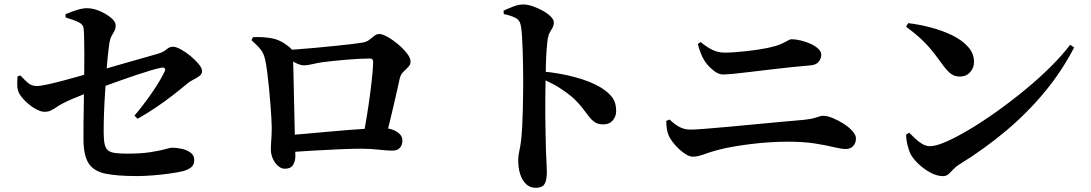

<svg xmlns="http://www.w3.org/2000/svg" viewBox="-20 -810 5000 880"><path d="M608.6 -3Q518.1 -3 464.2 -13.9Q410.3 -24.8 386.7 -60.7Q363.2 -96.6 362.6 -169.5Q362.3 -202.3 362.8 -246.5Q363.3 -290.6 364.1 -336.3Q364.9 -381.9 365.2 -417.3Q365.4 -450 366.1 -488.7Q366.7 -527.3 366.5 -565Q366.2 -602.6 365.6 -633.2Q365 -663.7 363.3 -680Q361.6 -697.8 340.1 -708.3Q318.6 -718.8 281.1 -729.8L280.1 -744.9Q310 -757.7 335 -765Q360.1 -772.4 378.4 -772.4Q407 -772.4 437.5 -759.2Q468 -746.1 489.1 -728.2Q510.2 -710.4 510.2 -693.8Q510.2 -678.7 504.3 -668.2Q498.3 -657.6 491.5 -645.2Q484.7 -632.8 481.2 -612.5Q478.2 -593.1 474.5 -557.2Q470.7 -521.3 467.5 -475.7Q464.3 -430.1 461.2 -380.7Q458.1 -331.4 456.5 -284.5Q454.9 -237.5 455.2 -199.9Q455.4 -167.7 459.8 -148.6Q464.2 -129.5 475.5 -120.5Q486.8 -111.5 508.1 -108.7Q529.5 -105.8 564.1 -105.8Q626.6 -105.8 669.8 -112.6Q713 -119.4 737.4 -126.3Q761.9 -133.1 767.6 -133.1Q790 -133.1 813.8 -127.8Q837.6 -122.4 853.9 -110.1Q870.2 -97.8 870.2 -77.3Q870.2 -52.9 854.8 -42Q839.4 -31 819.4 -25.8Q795.9 -19.9 757.6 -14.6Q719.2 -9.2 679.2 -6.1Q639.2 -3 608.6 -3ZM596.3 -280Q640.2 -332.1 676.6 -385Q713 -437.9 734.5 -482Q739.1 -491.3 735.1 -496.5Q731.2 -501.8 720.2 -499.8Q702.6 -496.8 672.6 -487.9Q642.6 -479 606.9 -467Q571.1 -455 534.4 -442Q497.6 -429 465.6 -417.3Q433.6 -405.6 412.1 -396.8Q390.5 -388.8 365.8 -378.8Q341.2 -368.8 317.3 -358.9Q293.4 -349.1 273.2 -338.9Q252.1 -328.2 238.8 -318.9Q225.4 -309.6 213.2 -303.6Q201 -297.5 183.6 -297.5Q166.1 -297.5 141.1 -312Q116.1 -326.6 95.1 -347.5Q74.1 -368.4 65.9 -386.3Q59 -402.3 59 -421Q58.9 -439.7 60.4 -459.7L73.3 -464.3Q89.5 -446.8 106.7 -431.3Q124 -415.7 148.7 -415.7Q164.2 -415.7 197.1 -422.9Q229.9 -430 269.2 -440.4Q308.5 -450.8 344.7 -461.2Q381 -471.6 404 -477.9Q433.7 -486.2 475.3 -498.3Q516.8 -510.4 561.3 -523.1Q605.7 -535.7 643.8 -546.5Q681.9 -557.2 704.1 -563.8Q729.2 -571.2 742.9 -583.5Q756.6 -595.8 772.2 -595.8Q787.3 -595.8 809.7 -583.3Q832.1 -570.9 854 -552.7Q875.9 -534.5 891.1 -515.9Q906.3 -497.2 906.3 -484.1Q906.3 -470.7 893.6 -461.3Q880.9 -452 865.3 -444.3Q849.7 -436.6 839.8 -428Q807.8 -401.2 771.4 -372.9Q735 -344.7 694.9 -317.7Q654.8 -290.7 610.7 -265.6Z M1646 -188.2Q1653.7 -230.2 1661.9 -280.9Q1670 -331.5 1676.4 -380.4Q1682.8 -429.4 1686.6 -468.4Q1690.3 -507.5 1690.3 -526.4Q1690.3 -541.9 1675.7 -541.9Q1656.3 -541.9 1628 -540.5Q1599.6 -539.1 1567.8 -536.4Q1536 -533.6 1507 -530.6Q1478 -527.6 1457.8 -524.9Q1434.2 -521.4 1411.2 -515.9Q1388.2 -510.4 1373.5 -510.4Q1355.2 -510.4 1329.7 -524.4Q1304.3 -538.4 1281.2 -555V-579.4Q1304.8 -581.1 1343.6 -584Q1382.5 -586.9 1427.1 -591Q1471.8 -595.1 1514.3 -599.5Q1556.8 -603.9 1590 -607.7Q1623.3 -611.6 1637.5 -614.1Q1659.3 -617.2 1671.9 -626.9Q1684.5 -636.5 1695 -645.3Q1705.5 -654.2 1719.1 -654.2Q1732.2 -654.2 1756 -641Q1779.8 -627.8 1803.8 -607.6Q1827.9 -587.4 1844.8 -565.9Q1861.7 -544.5 1861.7 -528.3Q1861.7 -513.9 1851.2 -503Q1840.6 -492.1 1828.8 -480.7Q1816.9 -469.4 1812.4 -451.5Q1807.2 -427.5 1800.1 -396.2Q1793 -364.9 1784.8 -329.4Q1776.6 -293.9 1767.5 -256.6Q1758.4 -219.4 1749.7 -183.1ZM1285.4 -36.6Q1268.9 -36.6 1254.1 -49.7Q1239.3 -62.8 1230.3 -83.2Q1221.3 -103.6 1221.3 -126.3Q1221.3 -139.7 1222.5 -155.9Q1223.7 -172.1 1224.7 -190.2Q1225.7 -208.4 1225.5 -226.3Q1225.5 -243.2 1223.6 -273Q1221.7 -302.7 1218.9 -339.3Q1216 -375.8 1212.3 -413.1Q1208.5 -450.4 1204.3 -483.1Q1200.1 -515.9 1195.1 -537Q1189.5 -563.7 1175.8 -581.7Q1162.1 -599.8 1132.4 -626L1139.6 -639.6Q1185.3 -642 1226.9 -634.2Q1268.4 -626.5 1307.8 -592.9Q1317.7 -584.5 1319.6 -577.3Q1321.6 -570 1322.6 -553.2Q1323.6 -535.4 1324.5 -498.8Q1325.4 -462.2 1326.3 -416.5Q1327.2 -370.8 1328.3 -324.3Q1329.3 -277.8 1330.3 -238.4Q1331.4 -199.1 1331.7 -177.3Q1331.9 -158.4 1332.8 -139.7Q1333.7 -120.9 1333.7 -93.8Q1333.7 -71.3 1323 -54Q1312.4 -36.6 1285.4 -36.6ZM1298.1 -189.8Q1333.9 -192.5 1381.1 -197Q1428.2 -201.4 1479.7 -205.9Q1531.1 -210.4 1580.4 -214.5Q1629.8 -218.5 1670.6 -220.8Q1711.4 -223 1737.1 -223Q1758.1 -223 1778 -216.1Q1797.8 -209.2 1811.1 -196.5Q1824.3 -183.8 1824.3 -166.3Q1824.3 -146.1 1813.3 -132.9Q1802.2 -119.7 1778.2 -119.7Q1753.6 -119.7 1715.7 -124Q1677.8 -128.4 1635.6 -128.4Q1593.6 -128.4 1537.2 -125.9Q1480.7 -123.4 1419 -119.9Q1357.2 -116.4 1298.8 -111.6Z M2435.4 50.8Q2409.6 50.8 2391.6 34.1Q2373.6 17.4 2364.3 -11.4Q2355.1 -40.2 2355.1 -77Q2355.1 -97.1 2360.1 -117.5Q2365.1 -138 2368.8 -170.9Q2371.8 -198.9 2373.7 -235.7Q2375.6 -272.4 2376.4 -311.1Q2377.3 -349.7 2377.6 -383.8Q2378 -417.8 2378 -440.1Q2378 -471.5 2377.3 -508.4Q2376.6 -545.3 2375.5 -581.2Q2374.4 -617.1 2372.4 -646.9Q2370.4 -676.7 2367 -693.5Q2362.3 -718.7 2341 -729Q2319.6 -739.3 2289 -745.5L2288 -761.2Q2309.6 -771.2 2333.3 -780.4Q2357 -789.5 2378.7 -789.5Q2397.3 -789.5 2421.1 -781.5Q2444.9 -773.4 2467.4 -761Q2489.8 -748.7 2504 -734.5Q2518.3 -720.4 2518.3 -708.1Q2518.3 -693.5 2512.5 -683.4Q2506.6 -673.3 2500.3 -662.1Q2494 -651 2490.5 -632.1Q2487.5 -609.9 2485.3 -581.1Q2483.1 -552.4 2482.2 -519.3Q2481.3 -486.2 2480.6 -451.5Q2479.9 -410.8 2479.4 -367Q2478.9 -323.2 2479.2 -279.3Q2479.6 -235.4 2480.6 -195.1Q2481.5 -154.9 2482.2 -121.1Q2483.7 -82.8 2485.1 -57.6Q2486.4 -32.5 2486.4 -22.1Q2486.4 16.9 2475.6 33.8Q2464.7 50.8 2435.4 50.8ZM2745.6 -239.9Q2721.8 -239.9 2707 -249.5Q2692.2 -259.1 2679 -276.4Q2665.9 -293.6 2648 -316.8Q2630.1 -340 2601.4 -366.1Q2574.8 -388.5 2541.4 -409.3Q2508 -430.1 2458.3 -451.3V-483.1Q2540.5 -476.5 2613.5 -456.9Q2686.5 -437.3 2731.4 -410.3Q2764.3 -390.7 2784.2 -366Q2804.1 -341.2 2804.1 -301.1Q2804.1 -276.8 2788.7 -258.3Q2773.4 -239.9 2745.6 -239.9Z M3155.6 -91.9Q3141.2 -91.9 3124.1 -102.4Q3107 -112.9 3090.7 -128.3Q3074.5 -143.6 3062.2 -160.2Q3049.9 -176.8 3045.2 -188.1Q3039.5 -201.5 3036.8 -216.7Q3034.2 -231.8 3033.6 -255.7L3048.8 -262.2Q3070.1 -241.5 3093 -228.7Q3116 -216 3145.4 -216Q3164.4 -216 3210.1 -219.6Q3255.8 -223.2 3315.9 -228.6Q3376 -234 3440.5 -240.3Q3505 -246.6 3564.3 -251.9Q3623.6 -257.3 3665 -260.8Q3693.5 -264 3709.4 -268.1Q3725.3 -272.3 3734.5 -275.8Q3743.6 -279.3 3751.6 -279.3Q3771.4 -279.3 3797.1 -268.8Q3822.7 -258.3 3847 -242.6Q3871.3 -227 3887.2 -209Q3903.1 -191.1 3903.1 -175.5Q3903.1 -154.5 3890.5 -140.8Q3877.9 -127.1 3856 -127.1Q3836.5 -127.1 3801.7 -135.6Q3766.9 -144.2 3714.7 -152.4Q3662.5 -160.6 3590 -160.6Q3552.3 -160.6 3509.4 -157.9Q3466.5 -155.3 3423.2 -150Q3379.9 -144.8 3340.3 -137.8Q3300.7 -130.9 3268.5 -122.1Q3232.5 -112.5 3204.7 -102.2Q3176.9 -91.9 3155.6 -91.9ZM3293.5 -468.6Q3271.8 -468.6 3246.9 -489.5Q3222.1 -510.5 3207.9 -533.2Q3196.8 -552 3190 -570.8Q3183.2 -589.5 3178.3 -608.5L3191.5 -617.1Q3218.3 -594.8 3244.4 -581.8Q3270.5 -568.8 3302.6 -568.8Q3323.2 -568.8 3349 -570.7Q3374.9 -572.6 3401.9 -575.7Q3428.9 -578.7 3454.8 -582.6Q3480.6 -586.5 3501 -590.8Q3536 -598.2 3556.6 -607.1Q3577.3 -616 3588.9 -623Q3600.6 -630 3607.3 -630Q3627.8 -630 3651.6 -624.2Q3675.4 -618.3 3696.4 -608.6Q3717.4 -598.9 3730.7 -586.1Q3744 -573.3 3744 -559.4Q3744 -541.4 3732.4 -527Q3720.8 -512.6 3695.9 -510.6Q3657.2 -507.3 3609.8 -502.4Q3562.5 -497.5 3512.6 -491.6Q3462.7 -485.7 3418.2 -480.3Q3373.7 -474.8 3340.8 -471.7Q3307.9 -468.6 3293.5 -468.6Z M4302.1 -2.8Q4273.9 -2.8 4243.6 -19.4Q4213.2 -36 4189.3 -59.1Q4165.4 -82.2 4154.7 -101.7Q4145.5 -119.3 4139.3 -145.6Q4133 -171.8 4133.2 -193L4147 -201.8Q4158.9 -190.3 4174 -175.6Q4189.2 -160.8 4206.9 -150.3Q4224.6 -139.9 4242.5 -139.9Q4269.4 -139.9 4316.8 -160.6Q4364.1 -181.3 4424.4 -217.3Q4484.7 -253.3 4550 -300Q4615.3 -346.6 4678.7 -398.8Q4742.2 -451 4795.6 -504.1Q4849 -557.2 4884.8 -604.9L4903.2 -592.5Q4846.6 -483.2 4767.5 -387.7Q4688.4 -292.3 4590.1 -209.7Q4491.8 -127.2 4376 -55.7Q4360.3 -45.9 4349 -33.6Q4337.8 -21.4 4327.5 -12.1Q4317.2 -2.8 4302.1 -2.8ZM4379.2 -459.1Q4354.7 -459.1 4337.6 -472.5Q4320.4 -485.8 4301.1 -512.2Q4283.1 -536.8 4267.9 -557.1Q4252.7 -577.4 4235.2 -597.2Q4217.8 -617 4193.5 -638.7Q4169.3 -660.5 4132.9 -687.5L4142.5 -703.9Q4193.9 -698 4247.2 -683.8Q4300.5 -669.6 4345.2 -647.7Q4389.9 -625.8 4417.1 -595.2Q4444.3 -564.6 4444.3 -525.7Q4444.3 -498.9 4426.3 -479Q4408.2 -459.1 4379.2 -459.1Z"/></svg>

Font: Noto Serif SC ExtraLight
Style: Regular
Weight: 200
Designer: Ryoko NISHIZUKA 西塚涼子 (kana & ideographs); Frank Grießhammer (Latin, Greek & Cyrillic); Wenlong ZHANG 张文龙 (bopomofo); San
Foundry: Adobe
Version: Version 2.002-H1;hotconv 1.1.0;makeotfexe 2.6.0